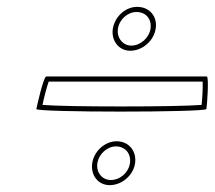

<svg xmlns="http://www.w3.org/2000/svg" viewBox="-20 -620 626 560"><path d="M86 -302C84 -292 580 -292 582 -302C584 -312 590 -397 583 -397H115C107 -397 88 -312 86 -302ZM104 -314C108 -335 117 -368 122 -382H571C572 -366 570 -332 568 -314C496 -308 172 -308 104 -314ZM249 -144C244 -109 266 -80 300 -80C336 -80 369 -109 374 -144C379 -179 356 -208 320 -208C286 -208 254 -179 249 -144ZM309 -536C304 -502 326 -472 360 -472C396 -472 429 -502 434 -536C440 -572 416 -600 380 -600C346 -600 315 -572 309 -536ZM264 -144C268 -171 293 -193 318 -193C346 -193 363 -171 359 -144C355 -117 331 -95 303 -95C278 -95 260 -117 264 -144ZM324 -536C328 -564 353 -585 378 -585C406 -585 423 -564 419 -536C415 -510 390 -487 363 -487C338 -487 320 -510 324 -536Z"/></svg>

Font: Ampere
Style: OuLnIta
Weight: 400
Version: Version 1